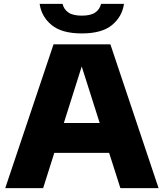

<svg xmlns="http://www.w3.org/2000/svg" viewBox="-20 -968 844 988"><path d="M7 0 255.5 -740H548L796 0H599.5L541.5 -181.5H259.5L202 0ZM308.5 -335H493L400.5 -626ZM401 -796Q298 -796 245.8 -839Q193.5 -882 184 -948H302Q308.5 -920 331.8 -903.8Q355 -887.5 401 -887.5Q447 -887.5 470.2 -903.8Q493.5 -920 500 -948H618Q608.5 -882 556.2 -839Q504 -796 401 -796Z"/></svg>

Font: Encode Sans SmExp XBd
Style: Regular
Weight: 800
Width: 6
Designer: Multiple Designers
Foundry: Impallari Type
Version: Version 3.002; ttfautohint (v1.8.3) -l 8 -r 50 -G 200 -x 14 